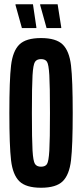

<svg xmlns="http://www.w3.org/2000/svg" viewBox="-20 -875 386 903"><path d="M24 -344Q24 -499 32 -567Q40 -635 71 -665.5Q102 -696 173 -696Q244 -696 275 -665.5Q306 -635 314 -567Q322 -499 322 -344Q322 -189 314 -121Q306 -53 275 -22.5Q244 8 173 8Q102 8 71 -22.5Q40 -53 32 -121Q24 -189 24 -344ZM215 -344Q215 -471 212 -521.5Q209 -572 201 -584.5Q193 -597 173 -597Q153 -597 144.5 -584Q136 -571 133 -520.5Q130 -470 130 -344Q130 -218 133 -167.5Q136 -117 144.5 -104Q153 -91 173 -91Q193 -91 201 -103.5Q209 -116 212 -166.5Q215 -217 215 -344ZM151 -743H83L53 -851V-855H135L151 -747ZM268 -743H199L169 -851V-855H251L268 -747Z"/></svg>

Font: Saira Ultra Condensed
Style: Bold
Weight: 700
Width: 1
Designer: Hector Gatti with collaboration of the Omnibus-Type team
Foundry: Omnibus-Type
Version: Version 1.001; ttfautohint (v1.8)